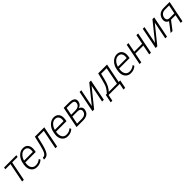

<svg xmlns="http://www.w3.org/2000/svg" viewBox="540 -2429 4475 4475"><g transform="rotate(-45 2777.5 -191.5)"><path d="M480.5 -478.5H302.2L207 0H150.4L245.6 -478.5H74.7L84.5 -528.3H490.2Z M636.7 9.8Q541.5 9.8 490.5 -62.3Q439.5 -134.3 458 -248.5L462.4 -275.4Q481.4 -395.5 552.7 -466.8Q624 -538.1 712.4 -538.1Q801.3 -538.1 844 -477.1Q886.7 -416 870.1 -312.5L862.3 -262.7H516.6L514.6 -248.5Q499.5 -154.3 534.2 -96.9Q568.8 -39.6 644.5 -39.6Q688 -39.6 725.1 -53.7Q762.2 -67.9 796.4 -97.7L814 -57.6Q781.2 -26.4 738.5 -8.3Q695.8 9.8 636.7 9.8ZM704.6 -488.3Q646.5 -488.3 597.4 -438.7Q548.3 -389.2 526.9 -312H814L816.4 -326.7Q828.1 -399.9 799.3 -444.1Q770.5 -488.3 704.6 -488.3Z M1409.7 -528.3 1304.2 0H1247.1L1342.3 -478H1144L1101.1 -294.9Q1062 -132.3 1017.8 -66.2Q973.6 0 893.1 0H873L884.3 -52.2L901.4 -52.7Q947.8 -52.7 979.5 -104.7Q1011.2 -156.7 1044.4 -294.9L1099.6 -528.3Z M1650.9 9.8Q1555.7 9.8 1504.6 -62.3Q1453.6 -134.3 1472.2 -248.5L1476.6 -275.4Q1495.6 -395.5 1566.9 -466.8Q1638.2 -538.1 1726.6 -538.1Q1815.4 -538.1 1858.2 -477.1Q1900.9 -416 1884.3 -312.5L1876.5 -262.7H1530.8L1528.8 -248.5Q1513.7 -154.3 1548.3 -96.9Q1583 -39.6 1658.7 -39.6Q1702.1 -39.6 1739.3 -53.7Q1776.4 -67.9 1810.5 -97.7L1828.1 -57.6Q1795.4 -26.4 1752.7 -8.3Q1710 9.8 1650.9 9.8ZM1718.8 -488.3Q1660.6 -488.3 1611.6 -438.7Q1562.5 -389.2 1541 -312H1828.1L1830.6 -326.7Q1842.3 -399.9 1813.5 -444.1Q1784.7 -488.3 1718.8 -488.3Z M1944.3 0 2049.8 -528.3H2231Q2319.3 -528.3 2365.2 -493.2Q2411.1 -458 2397.5 -387.2Q2388.2 -343.8 2360.8 -314.2Q2333.5 -284.7 2290.5 -272.5V-271Q2335 -261.2 2356.2 -226.8Q2377.4 -192.4 2368.7 -146.5Q2353 -68.4 2299.3 -34.2Q2245.6 0 2156.7 0ZM2049.3 -243.2 2010.7 -48.8H2166.5Q2224.1 -48.8 2263.2 -74.2Q2302.2 -99.6 2312 -147.5Q2321.3 -195.3 2294.4 -219.2Q2267.6 -243.2 2205.6 -243.2ZM2059.1 -292H2189Q2251.5 -292 2291.5 -315.7Q2331.5 -339.4 2340.8 -385.7Q2350.6 -437 2321.5 -457.8Q2292.5 -478.5 2221.2 -478.5H2096.7Z M2892.1 -528.3H2949.2L2843.8 0H2786.6L2872.6 -429.7L2871.1 -430.2L2524.4 0H2468.3L2573.7 -528.3H2629.9L2543.5 -97.2L2544.9 -96.7Z M2992.2 -49.3Q3042 -102.1 3075.9 -158.4Q3109.9 -214.8 3139.6 -337.4L3186 -528.3H3478L3382.3 -49.3H3434.1L3393.1 155.3H3336.9L3368.2 0H3001L2969.7 155.3H2915L2956.5 -49.3ZM3195.8 -337.4Q3170.9 -231.4 3135.7 -163.1Q3100.6 -94.7 3056.2 -49.3H3325.7L3410.6 -473.6H3229Z M3730.5 9.8Q3635.3 9.8 3584.2 -62.3Q3533.2 -134.3 3551.8 -248.5L3556.2 -275.4Q3575.2 -395.5 3646.5 -466.8Q3717.8 -538.1 3806.2 -538.1Q3895 -538.1 3937.7 -477.1Q3980.5 -416 3963.9 -312.5L3956.1 -262.7H3610.4L3608.4 -248.5Q3593.3 -154.3 3627.9 -96.9Q3662.6 -39.6 3738.3 -39.6Q3781.7 -39.6 3818.8 -53.7Q3856 -67.9 3890.1 -97.7L3907.7 -57.6Q3875 -26.4 3832.3 -8.3Q3789.6 9.8 3730.5 9.8ZM3798.3 -488.3Q3740.2 -488.3 3691.2 -438.7Q3642.1 -389.2 3620.6 -312H3907.7L3910.2 -326.7Q3921.9 -399.9 3893.1 -444.1Q3864.3 -488.3 3798.3 -488.3Z M4397.5 0H4340.3L4388.7 -242.2H4127L4078.6 0H4022L4127.4 -528.3H4184.1L4136.7 -291.5H4398.4L4445.8 -528.3H4502.9Z M4974.6 -528.3H5031.7L4926.3 0H4869.1L4955.1 -429.7L4953.6 -430.2L4606.9 0H4550.8L4656.2 -528.3H4712.4L4626 -97.2L4627.4 -96.7Z M5540.5 -528.3 5435.1 0H5378.4L5420.9 -212.9H5271.5L5108.4 0H5045.9L5214.8 -221.2Q5168 -236.8 5147.5 -276.4Q5127 -315.9 5138.2 -370.6Q5152.8 -445.8 5206.3 -487.1Q5259.8 -528.3 5346.2 -528.3ZM5194.3 -369.6Q5184.6 -321.3 5204.6 -292Q5224.6 -262.7 5279.3 -262.7H5430.7L5474.1 -478.5H5336.4Q5279.3 -478.5 5241.2 -446.8Q5203.1 -415 5194.3 -369.6Z"/></g></svg>

Font: Franko
Style: Light Italic
Weight: 300
Designer: Google
Version: Version 1.200310; 2013